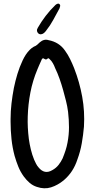

<svg xmlns="http://www.w3.org/2000/svg" viewBox="-20 -1017 519 1052"><path d="M38 -365Q38 -408 43 -450.5Q48 -493 56 -535Q64 -574 75.5 -612Q87 -650 104 -686Q112 -703 121.5 -717.5Q131 -732 144 -745Q153 -754 165 -761Q176 -765 183.5 -771.5Q191 -778 198 -785Q221 -805 246 -797Q304 -786 336 -740Q352 -718 364 -693.5Q376 -669 386 -644Q416 -567 430.5 -486.5Q445 -406 440 -323Q436 -277 428 -231.5Q420 -186 404 -143Q393 -109 374.5 -80.5Q356 -52 329 -29Q296 -2 259.5 9.5Q223 21 182 7Q160 0 142.5 -15Q125 -30 111 -49Q92 -75 80.5 -103.5Q69 -132 60 -163Q48 -208 43 -255Q38 -302 38 -349ZM216 -698Q211 -696 209 -692Q207 -688 206 -685Q200 -672 195 -660.5Q190 -649 185 -637Q159 -575 146.5 -510Q134 -445 132 -379Q131 -348 132.5 -318Q134 -288 138 -256Q142 -227 149 -198Q156 -169 167 -142Q172 -131 177.5 -120Q183 -109 191 -100Q224 -59 267 -85Q287 -96 300.5 -113Q314 -130 323 -149Q332 -171 339 -192.5Q346 -214 350 -236Q358 -278 358 -319.5Q358 -361 353 -404Q349 -435 341.5 -464.5Q334 -494 326 -523Q317 -555 306.5 -585Q296 -615 282 -644Q277 -658 269.5 -671Q262 -684 251 -694Q245 -700 242 -697Q234 -689 228 -692Q222 -695 216 -698ZM204 -829Q193 -829 187 -837.5Q181 -846 183 -856Q184 -858 185 -859.5Q186 -861 186 -863Q206 -898 230 -929.5Q254 -961 283 -989Q288 -994 292 -995Q299 -999 304.5 -995.5Q310 -992 310 -985Q309 -981 308 -978Q307 -975 306 -971Q289 -940 272 -908.5Q255 -877 232 -848Q227 -841 220 -835.5Q213 -830 204 -829Z"/></svg>

Font: Delicious Handrawn
Style: Regular
Weight: 400
Designer: Agung Rohmat
Foundry: Agung Rohmat
Version: Version 1.002; ttfautohint (v1.8.4.7-5d5b);gftools[0.9.27]